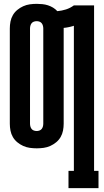

<svg xmlns="http://www.w3.org/2000/svg" viewBox="-20 -763 540 998"><path d="M336 215V125H364V-629Q351 -625 337.5 -622Q324 -619 311 -618V-120Q311 -102 307.5 -84Q304 -66 295 -50.5Q286 -35 272 -23.5Q258 -12 241.5 -4.5Q225 3 207 5.5Q189 8 171 8Q153 8 135 5.5Q117 3 100.5 -4.5Q84 -12 70 -23.5Q56 -35 47 -50.5Q38 -66 34.5 -84Q31 -102 31 -120V-615Q31 -633 34.5 -651Q38 -669 47 -684.5Q56 -700 70 -711.5Q84 -723 100.5 -730.5Q117 -738 135 -740.5Q153 -743 171 -743Q185 -743 200 -741.5Q215 -740 229 -735.5Q243 -731 255.5 -723.5Q268 -716 278 -705Q301 -707 323 -714Q345 -721 364 -735H469V125H492V215ZM171 -82Q178 -82 185 -84.5Q192 -87 196.5 -92.5Q201 -98 203 -105.5Q205 -113 205 -120V-615Q205 -622 203 -629.5Q201 -637 196.5 -642.5Q192 -648 185 -650.5Q178 -653 171 -653Q163 -653 156 -650.5Q149 -648 144.5 -642.5Q140 -637 138 -629.5Q136 -622 136 -615V-120Q136 -113 138 -105.5Q140 -98 144.5 -92.5Q149 -87 156 -84.5Q163 -82 171 -82Z"/></svg>

Font: Iosevka Curly Slab Extrabold
Style: Regular
Weight: 800
Monospace: yes
Designer: Belleve Invis
Foundry: Belleve Invis
Version: Version 22.1.2; ttfautohint (v1.8.4)